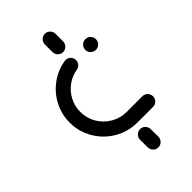

<svg xmlns="http://www.w3.org/2000/svg" viewBox="-198 -635 750 750"><g transform="rotate(-45 177.0 -259.5)"><path d="M31.1 -259.3Q31.1 -304.4 51.5 -343.7Q71.9 -383 107.2 -409.1Q142.6 -435.2 185.9 -442.6Q188.1 -443.3 192.6 -443.3Q204.4 -443.3 213 -435Q221.5 -426.7 221.5 -414.1Q221.5 -403.7 215 -395.7Q208.5 -387.8 198.5 -385.6Q168.1 -381.1 143.3 -363.1Q118.5 -345.2 104.3 -318Q90 -290.7 90 -259.3Q90 -224.4 107.2 -195Q124.4 -165.6 154.1 -148.3Q183.7 -131.1 218.5 -131.1H304.8Q317 -131.1 325.6 -122.4Q334.1 -113.7 334.1 -101.5Q334.1 -89.3 325.6 -80.7Q317 -72.2 304.8 -72.2H218.5Q167.8 -72.2 124.6 -97.4Q81.5 -122.6 56.3 -165.6Q31.1 -208.5 31.1 -259.3ZM207.8 54.4Q195.6 54.4 187 45.7Q178.5 37 178.5 24.8L178.1 -17Q178.1 -29.3 186.9 -38Q195.6 -46.7 207.8 -46.7Q220 -46.7 228.5 -38Q237 -29.3 237 -17L237.4 24.8Q237.4 37 228.7 45.7Q220 54.4 207.8 54.4ZM207.8 -471.9Q195.6 -471.9 187 -480.6Q178.5 -489.3 178.5 -501.5V-543.3Q178.5 -555.6 187 -564.3Q195.6 -573 207.8 -573Q220 -573 228.7 -564.3Q237.4 -555.6 237.4 -543.3V-501.5Q237.4 -489.3 228.7 -480.6Q220 -471.9 207.8 -471.9ZM275.2 -417Q275.2 -429.3 283.9 -437.8Q292.6 -446.3 304.8 -446.3Q317 -446.3 325.6 -437.8Q334.1 -429.3 334.1 -417Q334.1 -404.8 325.6 -396.1Q317 -387.4 304.8 -387.4Q292.6 -387.4 283.9 -396.1Q275.2 -404.8 275.2 -417Z"/></g></svg>

Font: 26F Galaxy Sans Medium
Style: Regular
Weight: 500
Designer: C₂₉H₂₅N₃O₅
Version: Version 1.100